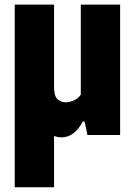

<svg xmlns="http://www.w3.org/2000/svg" viewBox="-20 -568 570 808"><path d="M42 220V-548.5H207.5V-201Q207.5 -164.5 221.5 -151Q235.5 -137.5 257 -137.5Q272 -137.5 290.2 -145.2Q308.5 -153 320 -169.5V-548.5H485.5V0H348L336 -56.5H328.5Q292.5 10 239.5 10Q222 10 207.5 4V220Z"/></svg>

Font: Encode Sans Condensed ExtraBold
Style: Regular
Weight: 800
Width: 3
Designer: Multiple Designers
Foundry: Impallari Type
Version: Version 3.000; ttfautohint (v1.8.3) -l 8 -r 50 -G 200 -x 14 